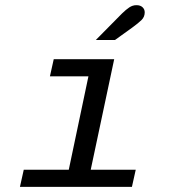

<svg xmlns="http://www.w3.org/2000/svg" viewBox="-20 -726 672 746"><path d="M57.5 0 72.3 -66.5H247.2L323.6 -429.5H174L188.8 -496H423.7L332.5 -66.5H507.4L492.6 0ZM352.4 -570.7 454.2 -673.7Q469.4 -688.6 482.3 -697.2Q495.3 -705.9 510.1 -705.9Q525.4 -705.9 533.8 -697.9Q542.3 -689.9 542.3 -678.1Q542.3 -660.6 530.2 -648.5Q518.1 -636.5 493.9 -618.9L426.9 -570.7Z"/></svg>

Font: Atkinson Hyperlegible Mono ExtraLight
Style: Italic
Weight: 200
Italic angle: -12°
Monospace: yes
Designer: Elliott Scott, Megan Eiswerth, Linus Boman, Theodore Petrosky, Letters from Sweden
Foundry: Applied Design Works, Letters from Sweden
Version: Version 2.001